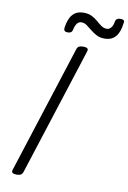

<svg xmlns="http://www.w3.org/2000/svg" viewBox="-116 -1179 841 1261"><g transform="rotate(10 304.0 -549.0)"><path d="M87 14Q69 14 60.5 8Q52 2 56 -11L331 -867Q335 -879 345 -884.5Q355 -890 374 -890Q392 -890 400 -884Q408 -878 404 -865L129 -10Q125 2 115.5 8Q106 14 87 14ZM255 -964Q227 -964 230 -990Q238 -1051 264.5 -1080.5Q291 -1110 337 -1110Q369 -1110 392 -1098.5Q415 -1087 432.5 -1071.5Q450 -1056 467 -1044Q484 -1032 505 -1032Q520 -1032 532 -1046Q544 -1060 549 -1089Q553 -1112 584 -1112Q599 -1112 604.5 -1106Q610 -1100 607 -1088Q600 -1026 573.5 -996Q547 -966 501 -966Q470 -966 447 -978Q424 -990 405.5 -1005.5Q387 -1021 370 -1033Q353 -1045 333 -1045Q316 -1045 304.5 -1030Q293 -1015 287 -986Q285 -975 277 -969.5Q269 -964 255 -964Z"/></g></svg>

Font: Playwrite DK Loopet Light
Style: Regular
Weight: 300
Version: Version 1.003